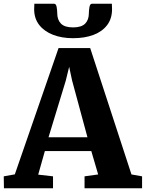

<svg xmlns="http://www.w3.org/2000/svg" viewBox="-35 -1003 777 1023"><path d="M44 -74 277 -747H445.5L665.5 -73.5L722 -63.5V0H415.5V-63.5L488 -73.5L451.5 -198H204L168.5 -72.5L247.5 -63.5V0H-14L-15 -63.5ZM431 -271.5 349 -574.5 333.5 -647 315.5 -573.5 223.5 -271.5ZM253.5 -983Q264 -983 267 -964.8Q270 -946.5 270 -932.5Q270 -897.5 289.8 -877.2Q309.5 -857 354.5 -857Q399 -857 418.8 -877.2Q438.5 -897.5 438.5 -932.5Q438.5 -946.5 441.5 -964.8Q444.5 -983 455 -983H561Q561 -976 561.5 -968.8Q562 -961.5 562 -954Q562 -904 536 -869.5Q510 -835 463.2 -817.2Q416.5 -799.5 354 -799.5Q294.5 -799.5 247.8 -817.5Q201 -835.5 174 -870Q147 -904.5 147 -954Q147 -961.5 147.5 -968.8Q148 -976 148 -983Z"/></svg>

Font: Merriweather ExtraBold
Style: Regular
Weight: 800
Version: Version 2.100